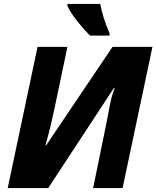

<svg xmlns="http://www.w3.org/2000/svg" viewBox="-20 -951 791 971"><path d="M19 0H224L556 -506L560 -505Q546 -473 535.5 -418.5Q525 -364 517 -322L451 0H600L751 -714H549L214 -217H210Q222 -258 233.5 -305Q245 -352 253 -390L321 -714H170ZM435 -771H534V-783Q517 -821 505 -859.5Q493 -898 487 -931H321V-921Q337 -886 371 -843.5Q405 -801 435 -771Z"/></svg>

Font: Noto Sans Display Extra
Style: Italic
Weight: 800
Italic angle: -12°
Designer: Monotype Design Team
Foundry: Monotype Imaging Inc.
Version: Version 1.900